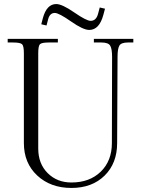

<svg xmlns="http://www.w3.org/2000/svg" viewBox="-20 -911 696 949"><path d="M491 -838Q471 -763 421 -763Q391 -763 331 -805Q271 -847 251 -847Q226 -847 218 -816L210 -785L184 -791L192 -822Q211 -891 258 -891Q287 -891 347 -849.5Q407 -808 428 -808Q456 -808 465 -844L473 -874L499 -868ZM18 -719H266V-701H222Q186 -701 177.5 -692.5Q169 -684 169 -648V-177Q169 -102 215.5 -55.5Q262 -9 333 -9Q423 -9 478 -62.5Q533 -116 533 -204L534 -630Q534 -670 524.5 -685.5Q515 -701 481 -701H444V-719H639V-701H613Q579 -701 570 -685.5Q561 -670 561 -630L559 -204Q559 -104 497 -43Q435 18 333 18Q230 18 164 -43.5Q98 -105 98 -204V-648Q98 -684 89 -692.5Q80 -701 44 -701H18Z"/></svg>

Font: Foglihten068fMac
Style: Regular
Weight: 500
Designer: gluk (gluksza@wp.pl)
Foundry: gluk (gluksza@wp.pl)
Version: Version 0.68